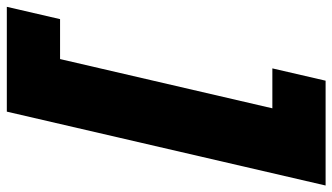

<svg xmlns="http://www.w3.org/2000/svg" viewBox="-244 -600 998 577"><g transform="rotate(-90 255.5 -311.0)"><path d="M487 -630H367L219 8H339L302 168H-13L209 -790H524Z"/></g></svg>

Font: Prodigy Sans Black
Style: Italic
Weight: 900
Italic angle: -13°
Designer: Wei Huang
Foundry: Wei Huang
Version: Version 1.003; ttfautohint (v1.8.3)